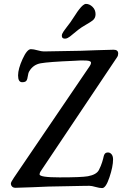

<svg xmlns="http://www.w3.org/2000/svg" viewBox="-20 -962 629 990"><path d="M384.3 -809.1Q373 -800.3 359.6 -789.1Q346.2 -777.8 340.8 -773.7Q335.4 -769.5 328.6 -766.1Q321.8 -762.7 314.9 -762.7Q298.8 -762.7 298.8 -777.3Q298.8 -782.2 300.5 -786.9Q302.2 -791.5 306.6 -798.1Q311 -804.7 315.2 -810.3Q319.3 -815.9 327.6 -826.9Q335.9 -837.9 342.3 -846.2Q354.5 -863.3 367.4 -883.8Q380.4 -904.3 387.7 -913.1Q409.7 -941.9 423.3 -941.9Q441.4 -941.9 457 -926.8Q472.7 -911.6 472.7 -888.7Q472.7 -868.2 457.5 -856.4Q446.8 -848.1 422.6 -834.2Q398.4 -820.3 384.3 -809.1ZM229 0Q212.4 0.5 147.9 3.4Q83.5 6.3 60.1 6.3Q48.3 6.3 42.2 -0.2Q36.1 -6.8 36.1 -15.6Q36.1 -22.9 51.8 -45.9L442.9 -621.6Q449.2 -630.4 449.2 -639.2Q449.2 -648.4 423.8 -649.9Q398.4 -651.4 359.9 -648.4Q231 -643.1 189.9 -635.7Q151.4 -628.9 131.3 -595.2Q125.5 -585.9 123.5 -569.8Q121.6 -553.7 116.2 -545.9Q110.8 -538.1 94.2 -538.1Q73.2 -538.1 73.2 -573.2Q73.2 -606.9 96.4 -657.7Q119.6 -708.5 139.2 -708.5Q152.8 -708.5 173.6 -702.6Q194.3 -696.8 206.1 -696.8Q244.1 -696.8 397 -700.2Q411.1 -700.7 476.6 -703.1Q542 -705.6 565.9 -705.6Q589.4 -705.6 589.4 -686Q589.4 -675.3 584 -667.5L189 -77.6Q184.1 -69.8 184.1 -63Q184.1 -47.4 287.1 -47.4Q399.4 -47.4 433.1 -53.2Q478 -61.5 490.2 -85.9Q500.5 -106 506.6 -125.7Q512.7 -145.5 514.4 -154.8Q516.1 -164.1 521.2 -169.9Q526.4 -175.8 537.1 -175.8Q547.4 -175.8 555.2 -166.5Q563 -157.2 563 -140.1Q563 -103.5 544.4 -47.9Q525.9 7.8 506.8 7.8Q493.2 7.8 472.9 2Q452.6 -3.9 440.9 -3.9Q421.9 -3.9 401.1 -3.4Q380.4 -2.9 332 -2Q283.7 -1 229 0Z"/></svg>

Font: Cooper*
Style: Italic
Weight: 400
Italic angle: -7°
Designer: Owen Earl
Foundry: indestructible type*
Version: Version 0.001